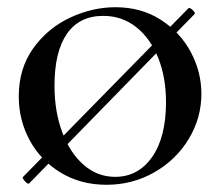

<svg xmlns="http://www.w3.org/2000/svg" viewBox="-20 -500 610 532"><path d="M59 9Q55 9 48 1Q41 -7 44 -10L502 -477L504 -478Q508 -478 515 -471Q522 -464 519 -461L61 8ZM32 -233Q32 -310 72 -366Q112 -422 174 -451Q236 -480 300 -480Q371 -480 425 -445.5Q479 -411 508.5 -356Q538 -301 538 -240Q538 -173 503 -115Q468 -57 407.5 -22.5Q347 12 275 12Q204 12 148.5 -21.5Q93 -55 62.5 -111Q32 -167 32 -233ZM440 -217Q440 -284 419 -338Q398 -392 358.5 -424Q319 -456 266 -456Q200 -456 165.5 -406.5Q131 -357 131 -262Q131 -191 152.5 -133.5Q174 -76 212 -43Q250 -10 299 -10Q363 -10 401.5 -65Q440 -120 440 -217Z"/></svg>

Font: Cormorant SC SemiBold
Style: Regular
Weight: 600
Designer: Christian Thalmann (Catharsis Fonts)
Foundry: Catharsis Fonts
Version: Version 4.000